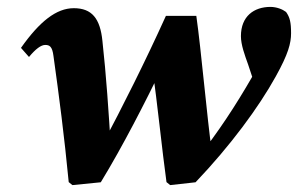

<svg xmlns="http://www.w3.org/2000/svg" viewBox="-20 -522 855 551"><path d="M177.2 0.6 187.8 9.2 269.2 1.1C333.5 -104.3 396.6 -228.7 444.7 -327.2L418.4 -315.6C430.3 -238.9 445.7 -85.1 457.8 0.6L468.4 9.2L541.2 1.1C640.5 -103 722.4 -213.9 771.5 -302.8C807.4 -367.4 815.3 -398 815.3 -426.7C815.3 -457.8 811.9 -472.3 800.9 -487.7C790.6 -495.4 774.6 -501.9 756.4 -502.2C708.8 -502.2 671.4 -475.4 671.4 -418.2C671.4 -393.3 682.5 -363.5 692 -337L720.3 -251.6L738.4 -368.6C732.4 -357.3 727.7 -345.4 722.2 -333.9C672.8 -246.3 627.7 -174.1 567.6 -94.6L588 -86C574.3 -182.8 557.4 -378.2 543.4 -476.4H456.1C396.3 -344.4 333.6 -219.4 270.2 -100.1L298.4 -93.3C292.2 -197.5 284.6 -308.6 273.9 -404.8C267.4 -468.7 243.9 -498.5 191.8 -498.5C141.7 -498.5 93.7 -460.4 40.2 -384.6L63.2 -358.5C82.2 -381.5 97.8 -393 109.6 -393C121.7 -393 130 -389.5 133.5 -361C149.4 -247.3 164.6 -130.4 177.2 0.6Z"/></svg>

Font: Source Serif Variable
Style: Italic
Weight: 389
Italic angle: -12°
Designer: Frank Grießhammer
Foundry: Adobe Systems Incorporated
Version: Version 3.001;hotconv 1.0.111;makeotfexe 2.5.65597